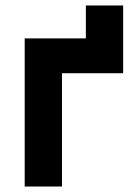

<svg xmlns="http://www.w3.org/2000/svg" viewBox="-20 -680 494 700"><path d="M70 0V-540H293V-660H429V-413H206V0Z"/></svg>

Font: Vela Sans ExtBd
Style: Regular
Weight: 800
Designer: Principal design: Mikhail Sharanda - project Manrope.
Design modification: Ravid Balaliev
Foundry: Mikhail Sharanda
Version: Version 1.001